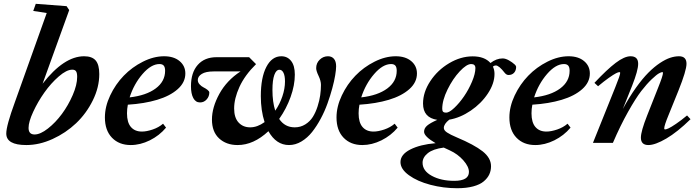

<svg xmlns="http://www.w3.org/2000/svg" viewBox="-20 -745 3649 1001"><path d="M117.2 11.2Q12.7 11.2 12.7 -48.8Q12.7 -89.8 57.6 -212.4L223.6 -677.2L153.3 -688L166.5 -725.1L327.1 -712.9L340.8 -692.4L202.1 -308.6Q313.5 -451.7 418.5 -451.7Q460 -451.7 478.8 -429.7Q497.6 -407.7 497.6 -358.9Q497.6 -290 463.9 -221.7Q430.2 -153.3 376.7 -102.5Q323.2 -51.8 254.2 -20.3Q185.1 11.2 117.2 11.2ZM160.2 -43.9Q190.4 -43.9 230 -75Q269.5 -106 302.7 -150.9Q335.9 -195.8 359.1 -249.3Q382.3 -302.7 382.3 -344.2Q382.3 -364.3 376.7 -373Q371.1 -381.8 356.9 -381.8Q327.1 -381.8 286.4 -346.4Q245.6 -311 211.4 -262.7Q177.2 -214.4 153.1 -162.1Q128.9 -109.9 128.9 -78.1Q128.9 -43.9 160.2 -43.9Z M661.6 11.2Q600.6 11.2 563.7 -27.1Q526.9 -65.4 526.9 -132.8Q526.9 -189 554.4 -247.3Q582 -305.7 625.2 -350.3Q668.5 -395 724.9 -423.3Q781.2 -451.7 835.4 -451.7Q886.2 -451.7 916.3 -426.5Q946.3 -401.4 946.3 -361.8Q946.3 -315.4 906.2 -280Q866.2 -244.6 799.3 -224.6Q732.4 -204.6 646.5 -199.2Q642.1 -176.8 642.1 -154.3Q642.1 -106.4 662.6 -82.8Q683.1 -59.1 719.7 -59.1Q744.1 -59.1 775.9 -69.8Q807.6 -80.6 830.1 -100.1L845.7 -79.6Q811 -38.1 761.2 -13.4Q711.4 11.2 661.6 11.2ZM811.5 -411.1Q768.1 -411.1 723.1 -359.1Q678.2 -307.1 655.8 -237.3Q742.2 -247.1 791.5 -283.7Q840.8 -320.3 840.8 -376Q840.8 -394.5 833.7 -402.8Q826.7 -411.1 811.5 -411.1Z M1218.8 11.2Q1159.7 11.2 1122.3 -23.4Q1085 -58.1 1085 -121.6Q1085 -185.1 1123.5 -255.4Q1162.1 -325.7 1233.9 -372.6H1093.8Q1052.7 -372.6 1032 -359.6Q1011.2 -346.7 1011.2 -327.6Q1011.2 -315.4 1020.5 -305.2Q1029.8 -294.9 1041.3 -289.3Q1052.7 -283.7 1062 -276.4Q1071.3 -269 1071.3 -262.7Q1071.3 -242.2 1057.4 -226.6Q1043.5 -210.9 1022.9 -210.9Q1000 -210.9 987.8 -233.6Q975.6 -256.3 975.6 -295.4Q975.6 -366.7 1011 -406.7Q1046.4 -446.8 1108.9 -446.8H1278.8L1314.9 -410.6Q1255.9 -352.5 1228.3 -291.7Q1200.7 -231 1200.7 -179.7Q1200.7 -131.3 1223.9 -106.2Q1247.1 -81.1 1284.2 -81.1Q1321.8 -81.1 1359.4 -108.4Q1339.8 -168.9 1339.8 -243.7Q1339.8 -340.8 1368.7 -396.2Q1397.5 -451.7 1446.8 -451.7Q1478.5 -451.7 1497.8 -427.2Q1517.1 -402.8 1517.1 -356Q1517.1 -300.8 1495.1 -239.5Q1473.1 -178.2 1435.5 -125Q1464.8 -81.1 1516.6 -81.1Q1546.9 -81.1 1571.5 -96.4Q1596.2 -111.8 1611.1 -135.7Q1626 -159.7 1635.7 -190.2Q1645.5 -220.7 1649.4 -248.5Q1653.3 -276.4 1653.3 -302.7Q1653.3 -323.2 1640.9 -349.4Q1628.4 -375.5 1628.4 -389.6Q1628.4 -416 1646.7 -433.8Q1665 -451.7 1689.9 -451.7Q1709.5 -451.7 1720.9 -438.5Q1732.4 -425.3 1732.4 -399.4Q1732.4 -381.8 1727.5 -352.3Q1722.7 -322.8 1712.2 -284.2Q1701.7 -245.6 1687.3 -205.3Q1672.9 -165 1652.1 -126.2Q1631.3 -87.4 1607.2 -56.9Q1583 -26.4 1551.8 -7.6Q1520.5 11.2 1486.8 11.2Q1419.9 11.2 1379.4 -61Q1302.2 11.2 1218.8 11.2ZM1400.4 -275.9Q1400.4 -213.4 1415 -168Q1438.5 -202.1 1452.1 -242.4Q1465.8 -282.7 1465.8 -320.3Q1465.8 -349.6 1458 -365.5Q1450.2 -381.3 1437 -381.3Q1419.9 -381.3 1410.2 -354.2Q1400.4 -327.1 1400.4 -275.9Z M1869.1 11.2Q1808.1 11.2 1771.2 -27.1Q1734.4 -65.4 1734.4 -132.8Q1734.4 -189 1762 -247.3Q1789.6 -305.7 1832.8 -350.3Q1876 -395 1932.4 -423.3Q1988.8 -451.7 2043 -451.7Q2093.8 -451.7 2123.8 -426.5Q2153.8 -401.4 2153.8 -361.8Q2153.8 -315.4 2113.8 -280Q2073.7 -244.6 2006.8 -224.6Q1939.9 -204.6 1854 -199.2Q1849.6 -176.8 1849.6 -154.3Q1849.6 -106.4 1870.1 -82.8Q1890.6 -59.1 1927.2 -59.1Q1951.7 -59.1 1983.4 -69.8Q2015.1 -80.6 2037.6 -100.1L2053.2 -79.6Q2018.6 -38.1 1968.8 -13.4Q1918.9 11.2 1869.1 11.2ZM2019 -411.1Q1975.6 -411.1 1930.7 -359.1Q1885.7 -307.1 1863.3 -237.3Q1949.7 -247.1 1999 -283.7Q2048.3 -320.3 2048.3 -376Q2048.3 -394.5 2041.3 -402.8Q2034.2 -411.1 2019 -411.1Z M2363.3 236.3Q2292 236.3 2224.1 218.5Q2156.2 200.7 2112.1 168.7Q2067.9 136.7 2067.9 100.1Q2067.9 60.5 2119.1 34.4Q2170.4 8.3 2251 1.5Q2190.9 -33.7 2190.9 -58.1Q2190.9 -76.2 2206.5 -89.8Q2222.2 -103.5 2259.8 -120.1Q2185.5 -131.3 2185.5 -205.1Q2185.5 -264.6 2223.4 -322Q2261.2 -379.4 2321.5 -415.3Q2381.8 -451.2 2444.3 -451.2Q2506.3 -451.2 2537.1 -416.5Q2567.9 -440.4 2600.6 -440.4Q2615.2 -440.4 2633.1 -430.4Q2650.9 -420.4 2664.1 -408.2Q2670.9 -401.4 2670.9 -396.5Q2670.9 -377.4 2660.2 -365.7Q2649.4 -354 2631.3 -354Q2620.6 -354 2611.8 -364.7Q2581.5 -403.8 2564.9 -403.8Q2557.1 -403.8 2549.8 -397.9Q2558.1 -380.4 2558.1 -359.9Q2558.1 -309.6 2523.4 -257.3Q2488.8 -205.1 2434.1 -168Q2379.4 -130.9 2322.3 -121.1Q2293.9 -98.6 2293.9 -78.1Q2293.9 -65.4 2310.8 -54.2Q2327.6 -43 2361.3 -28.8Q2452.1 9.3 2496.1 43.9Q2540 78.6 2540 121.6Q2540 144.5 2531 164.1Q2522 183.6 2502.2 200.4Q2482.4 217.3 2447 226.8Q2411.6 236.3 2363.3 236.3ZM2305.7 -157.7Q2322.3 -157.7 2348.6 -182.6Q2375 -207.5 2399.2 -242.7Q2423.3 -277.8 2440.9 -319.3Q2458.5 -360.8 2458.5 -390.1Q2458.5 -411.1 2436.5 -411.1Q2412.6 -411.1 2376.7 -372.8Q2340.8 -334.5 2313.2 -278.3Q2285.6 -222.2 2285.6 -177.7Q2285.6 -166.5 2290.5 -162.1Q2295.4 -157.7 2305.7 -157.7ZM2183.1 103.5Q2183.1 145.5 2231 171.6Q2278.8 197.8 2348.1 197.8Q2424.8 197.8 2424.8 151.4Q2424.8 124 2395.8 91.1Q2366.7 58.1 2325.2 39.1Q2308.1 31.7 2293.5 24.4Q2237.3 31.7 2210.2 53.7Q2183.1 75.7 2183.1 103.5Z M2770.5 11.2Q2709.5 11.2 2672.6 -27.1Q2635.7 -65.4 2635.7 -132.8Q2635.7 -189 2663.3 -247.3Q2690.9 -305.7 2734.1 -350.3Q2777.3 -395 2833.7 -423.3Q2890.1 -451.7 2944.3 -451.7Q2995.1 -451.7 3025.1 -426.5Q3055.2 -401.4 3055.2 -361.8Q3055.2 -315.4 3015.1 -280Q2975.1 -244.6 2908.2 -224.6Q2841.3 -204.6 2755.4 -199.2Q2751 -176.8 2751 -154.3Q2751 -106.4 2771.5 -82.8Q2792 -59.1 2828.6 -59.1Q2853 -59.1 2884.8 -69.8Q2916.5 -80.6 2939 -100.1L2954.6 -79.6Q2919.9 -38.1 2870.1 -13.4Q2820.3 11.2 2770.5 11.2ZM2920.4 -411.1Q2877 -411.1 2832 -359.1Q2787.1 -307.1 2764.6 -237.3Q2851.1 -247.1 2900.4 -283.7Q2949.7 -320.3 2949.7 -376Q2949.7 -394.5 2942.6 -402.8Q2935.5 -411.1 2920.4 -411.1Z M3071.3 0 3188 -290.5Q3213.4 -353 3213.4 -365.2Q3213.4 -369.1 3209 -369.1Q3203.6 -369.1 3191.2 -362.8Q3178.7 -356.4 3153.8 -338.9Q3128.9 -321.3 3098.1 -295.4L3079.1 -313Q3144.5 -382.8 3189.9 -417.2Q3235.4 -451.7 3267.6 -451.7Q3307.1 -451.7 3307.1 -412.6Q3307.1 -377.9 3275.9 -298.8L3227.1 -176.8Q3260.7 -238.8 3295.4 -287.4Q3330.1 -335.9 3360.4 -366.2Q3390.6 -396.5 3420.4 -416.3Q3450.2 -436 3474.1 -443.8Q3498 -451.7 3520 -451.7Q3559.1 -451.7 3559.1 -412.6Q3559.1 -377.4 3517.1 -272.5L3465.3 -144.5Q3442.9 -90.3 3442.9 -75.2Q3442.9 -70.3 3447.8 -70.3Q3453.6 -70.3 3466.3 -76.2Q3479 -82 3504.6 -99.4Q3530.3 -116.7 3562 -143.1L3580.1 -123.5Q3511.7 -56.6 3453.9 -22.7Q3396 11.2 3360.4 11.2Q3321.3 11.2 3321.3 -27.3Q3321.3 -60.5 3354 -143.1L3411.1 -287.6Q3436.5 -350.6 3436.5 -365.2Q3436.5 -369.1 3432.6 -369.1Q3427.7 -369.1 3415.5 -362.5Q3403.3 -356 3377.7 -331.8Q3352.1 -307.6 3323.2 -270.3Q3294.4 -232.9 3254.4 -161.9Q3214.4 -90.8 3175.3 0Z"/></svg>

Font: Elstob 10pt
Style: Bold Italic
Weight: 700
Italic angle: -20°
Designer: Peter S. Baker
Version: Version 1.015